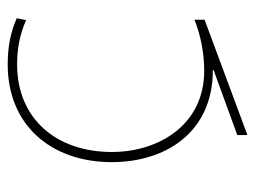

<svg xmlns="http://www.w3.org/2000/svg" viewBox="-104 -474 678 511"><g transform="rotate(-90 235.5 -219.0)"><path d="M131 100 438 -14V-41C399 -25 350 -15 302 -15C159 -15 86 -135 86 -261C86 -409 175 -513 319 -513C357 -513 397 -507 437 -489L442 -514C405 -530 367 -538 319 -538C157 -538 59 -422 59 -261C59 -119 137 8 304 8V10L131 73Z"/></g></svg>

Font: Noto Sans Georgian Thin
Style: Regular
Weight: 100
Designer: Monotype Design Team, Akaki Razmadze
Foundry: Google LLC
Version: Version 2.005